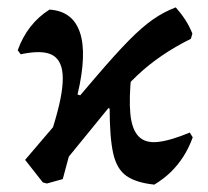

<svg xmlns="http://www.w3.org/2000/svg" viewBox="-20 -490 563 520"><path d="M107 7 96 4 48 -57 240 -282Q293 -344 329 -380.5Q365 -417 394.5 -437.5Q424 -458 456 -470Q471 -453 482 -436Q493 -419 501 -399L497 -385Q455 -364 419.5 -340Q384 -316 353 -287Q322 -258 293 -221ZM107 7 85 -32Q109 -98 123 -143.5Q137 -189 143.5 -221Q150 -253 150 -278Q150 -324 123.5 -340Q97 -356 36 -343L28 -354Q41 -390 62.5 -417.5Q84 -445 114 -464Q177 -460 196.5 -402Q216 -344 190 -234L210 -228L150 -5ZM398 10Q349 5 322.5 -13.5Q296 -32 286.5 -75Q277 -118 277 -196L268 -199L336 -291Q329 -224 333 -182Q337 -140 355 -121Q373 -102 407 -105.5Q441 -109 494 -131L502 -118Q491 -88 476 -65Q461 -42 442.5 -24Q424 -6 398 10Z"/></svg>

Font: Alegreya SemiBold
Style: Italic
Weight: 600
Italic angle: -7°
Designer: Juan Pablo del Peral
Foundry: Huerta Tipografica
Version: Version 2.009